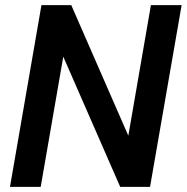

<svg xmlns="http://www.w3.org/2000/svg" viewBox="-20 -731 730 751"><path d="M690.4 -710.9 566.9 0H450.2L227.5 -509.3L139.2 0H19L142.1 -710.9H258.8L481.9 -200.2L570.3 -710.9Z"/></svg>

Font: Mardoto Medium
Style: Italic
Weight: 500
Italic angle: -12°
Designer: Christian Robertson, Vahan Hovhannisyan
Foundry: Google
Version: Version 1.000